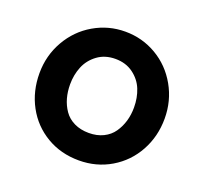

<svg xmlns="http://www.w3.org/2000/svg" viewBox="-125 -873 1083 1019"><g transform="rotate(20 416.5 -363.5)"><path d="M63 -364Q63 -464 111 -548Q159 -632 240.5 -679.5Q322 -727 417 -727Q513 -727 594 -679.5Q675 -632 722.5 -548Q770 -464 770 -364Q770 -263 724 -179.5Q678 -96 597 -48Q516 0 417 0Q315 0 234 -48Q153 -96 108 -179Q63 -262 63 -364ZM236 -364Q236 -323 246 -287Q256 -251 277 -220.5Q298 -190 334 -172.5Q370 -155 417 -155Q463 -155 498.5 -172.5Q534 -190 555 -220.5Q576 -251 586.5 -287Q597 -323 597 -364Q597 -419 578.5 -465Q560 -511 518 -542Q476 -573 417 -573Q358 -573 316 -542Q274 -511 255 -464.5Q236 -418 236 -364Z"/></g></svg>

Font: Hussar
Style: BoldWeb
Weight: 700
Foundry: Cannot Into Space Fonts
Version: Version 2.00